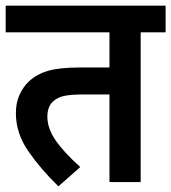

<svg xmlns="http://www.w3.org/2000/svg" viewBox="-20 -642 604 677"><path d="M476 -528V0H366V-309H280Q231 -309 207 -304Q183 -299 168 -285Q147 -267 147 -230Q147 -190 175.5 -148Q204 -106 263 -53L186 15Q124 -45 80 -108.5Q36 -172 36 -243Q36 -279 48.5 -307Q61 -335 81 -354Q108 -380 148.5 -392Q189 -404 260 -404H366V-528H0V-622H564V-528Z"/></svg>

Font: Noto Sans Devanagari SemiCondensed SemiBold
Style: Regular
Weight: 600
Width: 4
Designer: Jelle Bosma - Monotype Design Team
Foundry: Monotype Imaging Inc.
Version: Version 2.004; ttfautohint (v1.8.4.7-5d5b)